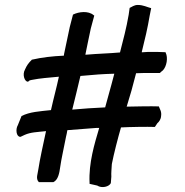

<svg xmlns="http://www.w3.org/2000/svg" viewBox="-20 -753 747 776"><path d="M52 -247C42 -230 46 -200 62 -200H63L80 -208C105 -219 130 -219 166 -223C154 -167 141 -109 135 -69C133 -51 123 -31 137 -17H196C215 -26 220 -54 223 -76C229 -117 235 -139 247 -201C249 -209 251 -218 252 -226L253 -227C288 -230 329 -233 370 -236H381C362 -172 338 -94 342 -14V-10L373 -3C391 9 421 2 428 -13V-14L430 -39C429 -54 431 -70 432 -90C440 -131 457 -197 469 -238C504 -240 577 -241 603 -240H606L616 -255C622 -260 630 -270 631 -283C634 -303 626 -311 622 -323H618C595 -324 531 -323 492 -322C505 -363 518 -409 530 -457C551 -458 569 -458 582 -458H626L636 -467H637C655 -485 659 -521 650 -539L649 -542L619 -543H576C569 -543 553 -541 553 -542V-543C565 -591 577 -641 585 -690L591 -720C575 -724 559 -733 537 -733C522 -733 513 -725 504 -721L500 -693C491 -640 478 -592 465 -541C421 -537 374 -536 329 -532H325C334 -575 339 -602 347 -638L361 -690L358 -692C337 -710 299 -706 275 -694L262 -644C254 -606 249 -583 239 -535L238 -528C192 -526 149 -521 110 -512H109C94 -497 88 -488 81 -472C69 -451 80 -423 92 -423H94C98 -427 98 -428 108 -430C143 -437 176 -439 218 -443C208 -396 197 -358 186 -308C140 -303 100 -301 67 -284ZM272 -310C283 -356 294 -397 305 -446L317 -447C357 -451 399 -454 440 -455H442C435 -427 425 -392 419 -370L405 -319C362 -317 314 -314 272 -310Z"/></svg>

Font: Hussar Pisanka
Style: Sbd
Weight: 600
Designer: Robert Jablonski
Foundry: Cannot Into Space Fonts
Version: Version 1.070